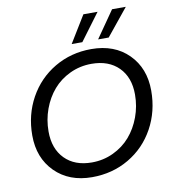

<svg xmlns="http://www.w3.org/2000/svg" viewBox="-96 -990 979 1082"><g transform="rotate(-10 393.0 -449.5)"><path d="M755.9 -416Q755.9 -297.4 702.6 -200.7Q649.4 -104 555.2 -48.6Q460.9 6.8 344.2 6.8Q212.9 6.8 132.3 -73.7Q51.8 -154.3 51.8 -283.2Q51.8 -400.9 105.2 -497.6Q158.7 -594.2 252.9 -649.7Q347.2 -705.1 462.9 -705.1Q595.7 -705.1 675.8 -624.8Q755.9 -544.4 755.9 -416ZM146 -289.1Q146 -190.4 202.6 -132.8Q259.3 -75.2 356.9 -75.2Q422.9 -75.2 480.2 -102.3Q537.6 -129.4 577.1 -175Q616.7 -220.7 639.4 -282Q662.1 -343.3 662.1 -410.2Q662.1 -508.8 605.2 -565.9Q548.3 -623 450.2 -623Q383.8 -623 326.4 -595.9Q269 -568.8 229.7 -523.2Q190.4 -477.5 168.2 -416.7Q146 -356 146 -289.1ZM618.2 -905.8H696.8L571.8 -752H511.2ZM454.1 -905.8H535.2L420.9 -752H359.9Z"/></g></svg>

Font: SVN-Poppins
Style: Italic
Weight: 400
Italic angle: -10°
Designer: Ninad Kale (Devanagari), Jonny Pinhorn (Latin)
Foundry: Indian Type Foundry
Version: Version 3.002 2017